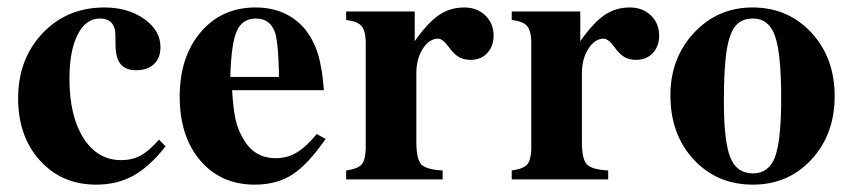

<svg xmlns="http://www.w3.org/2000/svg" viewBox="-20 -483 2295 517"><path d="M408.2 -106.9 425.8 -88.9Q382.8 -34.2 339.1 -10Q295.4 14.2 238.8 14.2Q146.5 14.2 87.6 -50.8Q28.8 -115.7 28.8 -217.8Q28.8 -324.2 94.7 -393.6Q160.6 -462.9 261.2 -462.9Q324.7 -462.9 368.4 -431.9Q412.1 -400.9 412.1 -356Q412.1 -326.7 394.5 -310.3Q377 -293.9 346.2 -293.9Q317.9 -293.9 304.4 -310.8Q291 -327.6 291 -363.8Q291 -393.1 290 -399.9Q289.1 -406.7 285.2 -414.1Q275.9 -433.1 249 -433.1Q210.9 -433.1 189 -389.6Q167 -346.2 167 -271Q167 -170.4 204.8 -111.1Q242.7 -51.8 306.2 -51.8Q335.9 -51.8 358.4 -64Q380.9 -76.2 408.2 -106.9Z M833 -122.1 856.9 -108.9Q809.1 -40 767.1 -12.9Q725.1 14.2 666 14.2Q574.7 14.2 519.3 -50.8Q463.9 -115.7 463.9 -223.1Q463.9 -330.1 520.5 -396.5Q577.1 -462.9 668 -462.9Q750.5 -462.9 800.3 -405.8Q823.7 -377 835.7 -338.9Q847.7 -300.8 852.1 -240.2H605Q607.9 -189.5 614.5 -160.6Q621.1 -131.8 635.3 -108.9Q664.6 -57.1 722.2 -57.1Q753.4 -57.1 778.6 -72Q803.7 -86.9 833 -122.1ZM600.1 -275.9H731V-291Q729.5 -355 723.1 -387.2Q711.4 -433.1 668.9 -433.1Q632.3 -433.1 617.4 -398.9Q602.5 -364.7 600.1 -275.9Z M1171.9 -23.9V0H912.1V-23.9Q943.4 -28.3 953.6 -40Q963.9 -51.8 964.8 -82V-371.1Q963.9 -401.4 952.9 -413.6Q941.9 -425.8 912.1 -429.2V-452.1H1096.7V-372.1Q1131.8 -421.9 1161.9 -442.4Q1191.9 -462.9 1230 -462.9Q1264.6 -462.9 1286.9 -441.4Q1309.1 -419.9 1309.1 -387.2Q1309.1 -358.4 1292 -340.1Q1274.9 -321.8 1247.1 -321.8Q1228.5 -321.8 1215.3 -329.6Q1202.1 -337.4 1188 -356.9Q1171.9 -378.9 1159.7 -378.9Q1135.7 -378.9 1118.4 -351.6Q1101.1 -324.2 1101.1 -286.1V-101.1Q1101.1 -54.7 1114.3 -40.5Q1127.4 -26.4 1171.9 -23.9Z M1617.7 -23.9V0H1357.9V-23.9Q1389.2 -28.3 1399.4 -40Q1409.7 -51.8 1410.6 -82V-371.1Q1409.7 -401.4 1398.7 -413.6Q1387.7 -425.8 1357.9 -429.2V-452.1H1542.5V-372.1Q1577.6 -421.9 1607.7 -442.4Q1637.7 -462.9 1675.8 -462.9Q1710.4 -462.9 1732.7 -441.4Q1754.9 -419.9 1754.9 -387.2Q1754.9 -358.4 1737.8 -340.1Q1720.7 -321.8 1692.9 -321.8Q1674.3 -321.8 1661.1 -329.6Q1647.9 -337.4 1633.8 -356.9Q1617.7 -378.9 1605.5 -378.9Q1581.5 -378.9 1564.2 -351.6Q1546.9 -324.2 1546.9 -286.1V-101.1Q1546.9 -54.7 1560.1 -40.5Q1573.2 -26.4 1617.7 -23.9Z M2006.3 -462.9Q2101.6 -462.9 2164.6 -395.3Q2227.5 -327.6 2227.5 -224.1Q2227.5 -121.1 2165 -53.5Q2102.5 14.2 2007.3 14.2Q1910.6 14.2 1847.9 -53.5Q1785.2 -121.1 1785.2 -226.1Q1785.2 -326.7 1848.9 -394.8Q1912.6 -462.9 2006.3 -462.9ZM2007.3 -433.1Q1976.6 -433.1 1960 -412.6Q1943.4 -392.1 1936.3 -344.7Q1929.2 -297.4 1929.2 -210Q1929.2 -102.1 1946.5 -59.1Q1963.9 -16.1 2007.3 -16.1Q2050.3 -16.1 2066.9 -60.3Q2083.5 -104.5 2083.5 -217.8Q2083.5 -338.9 2066.9 -386Q2050.3 -433.1 2007.3 -433.1Z"/></svg>

Font: Accordance
Style: Bold
Weight: 700
Version: Version 1.2 (build January 31, 2020) Miklal Software Solutio